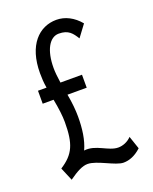

<svg xmlns="http://www.w3.org/2000/svg" viewBox="-123 -694 622 779"><g transform="rotate(-20 187.5 -304.0)"><path d="M53 8C88 -17 113 -30 135 -30C176 -30 240 15 275 15C300 15 326 5 352 -19L333 -75C317 -58 295 -50 276 -50C233 -50 193 -93 141 -86C159 -125 165 -173 165 -224C165 -251 162 -285 155 -322H238V-378H145C141 -405 139 -426 139 -443C139 -519 166 -567 206 -567C248 -567 262 -547 279 -520L317 -571C289 -605 253 -623 216 -623C141 -623 80 -563 80 -442C80 -422 81 -401 85 -378H48V-322H95C103 -281 107 -247 107 -222C107 -128 90 -88 29 -49Z"/></g></svg>

Font: Inconsolata Condensed
Style: Regular
Weight: 400
Width: 3
Monospace: yes
Designer: Raph Levien, Cyreal, Brenton Simpson
Foundry: Raph Levien, Cyreal, Google
Version: Version 3.100